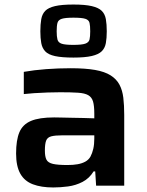

<svg xmlns="http://www.w3.org/2000/svg" viewBox="-20 -819 648 847"><path d="M215 8Q162 8 125 -6Q88 -20 69.5 -53Q51 -86 51 -142Q51 -201 65.5 -235.5Q80 -270 116.5 -285.5Q153 -301 219 -301Q229 -301 249 -300.5Q269 -300 295 -299.5Q321 -299 347.5 -298.5Q374 -298 396 -297V-317Q396 -352 390.5 -371Q385 -390 369.5 -399Q354 -408 324 -410Q294 -412 246 -412Q222 -412 190.5 -411Q159 -410 130 -408Q101 -406 85 -404V-502Q130 -510 183.5 -514Q237 -518 292 -518Q356 -518 399 -510.5Q442 -503 468 -486.5Q494 -470 507 -445.5Q520 -421 524 -388Q528 -355 528 -312V0H404L400 -63H393Q374 -32 344 -16.5Q314 -1 280 3.5Q246 8 215 8ZM278 -91Q303 -91 322.5 -94.5Q342 -98 356.5 -106Q371 -114 379 -128Q387 -143 391.5 -162.5Q396 -182 396 -208V-222H255Q223 -222 206 -217.5Q189 -213 183.5 -198.5Q178 -184 178 -155Q178 -128 185 -114.5Q192 -101 213.5 -96Q235 -91 278 -91ZM304 -565Q253 -565 223 -571.5Q193 -578 179.5 -592.5Q166 -607 162 -629Q158 -651 158 -681Q158 -712 162 -734.5Q166 -757 179.5 -771Q193 -785 222.5 -792Q252 -799 304 -799Q355 -799 385 -792Q415 -785 429 -771Q443 -757 447 -734.5Q451 -712 451 -681Q451 -651 447 -629Q443 -607 429 -593Q415 -579 385 -572Q355 -565 304 -565ZM303 -621Q341 -621 356.5 -626.5Q372 -632 375 -645Q378 -658 378 -681Q378 -705 375 -718Q372 -731 356.5 -736Q341 -741 304 -741Q268 -741 252.5 -736Q237 -731 233.5 -718Q230 -705 230 -681Q230 -658 233.5 -644.5Q237 -631 252.5 -626Q268 -621 303 -621Z"/></svg>

Font: Saira SemiExpanded SemiBold
Style: Regular
Weight: 600
Width: 6
Designer: Hector Gatti with collaboration of the Omnibus-Type team
Foundry: Omnibus-Type
Version: Version 1.101